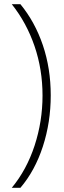

<svg xmlns="http://www.w3.org/2000/svg" viewBox="-20 -734 306 912"><path d="M221 -281Q221 -153 183.5 -38Q146 77 77 158H36Q107 72 144.5 -43Q182 -158 182 -280Q182 -404 144 -515Q106 -626 36 -714H77Q146 -630 183.5 -519.5Q221 -409 221 -281Z"/></svg>

Font: Noto Sans Georgian SemiCondensed ExtraLight
Style: Regular
Weight: 200
Width: 4
Designer: Monotype Design Team, Akaki Razmadze
Foundry: Google LLC
Version: Version 2.005; ttfautohint (v1.8.4.7-5d5b)